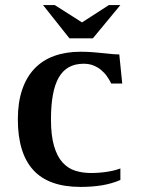

<svg xmlns="http://www.w3.org/2000/svg" viewBox="-20 -736 562 767"><path d="M342.8 -44.9Q376.5 -44.9 407 -49.6Q437.5 -54.2 460.9 -63V-17.1Q427.2 -2.4 387.7 4.2Q348.1 10.7 301.8 10.7Q174.3 10.7 112.8 -56.9Q51.3 -124.5 51.3 -259.3Q51.3 -326.7 68.4 -377.2Q85.4 -427.7 117.7 -461.7Q149.9 -495.6 196.5 -512.5Q243.2 -529.3 301.8 -529.3Q327.1 -529.3 349.1 -527.6Q371.1 -525.9 390.1 -523.9Q409.2 -522 425.8 -520.3Q442.4 -518.6 456.5 -518.6L468.3 -402.3H424.3Q417 -417.5 407 -431.6Q397 -445.8 383.5 -456.8Q370.1 -467.8 353 -474.6Q335.9 -481.4 314 -481.4Q246.6 -481.4 215.1 -427Q183.6 -372.6 183.6 -259.3Q183.6 -194.8 195.8 -153.1Q208 -111.3 229.5 -87.4Q251 -63.5 280 -54.2Q309.1 -44.9 342.8 -44.9ZM307.6 -646.5 415 -715.8H460.9L351.1 -583H257.3L151.9 -715.8H198.7Z"/></svg>

Font: Arian AMU Serif
Style: Bold
Weight: 700
Designer: Ruben Hakobyan (Tarumian)
Foundry: Ruben Hakobyan (Tarumian)
Version: Version 1.002